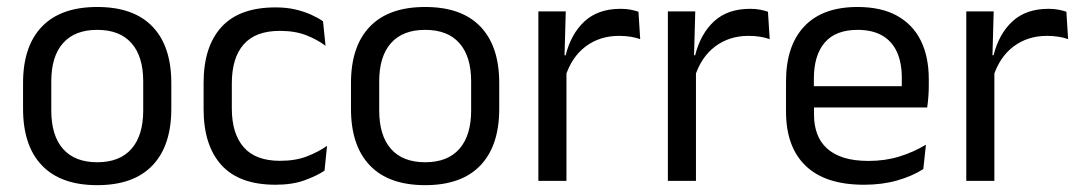

<svg xmlns="http://www.w3.org/2000/svg" viewBox="-20 -521 3110 553"><path d="M260.1 12.3Q155.2 12.3 100.8 -44.5Q46.4 -101.2 46.4 -207.7V-281.9Q46.4 -388 100.9 -444.5Q155.3 -500.9 260.1 -500.9Q364.9 -500.9 419.1 -444.5Q473.4 -388 473.4 -281.9V-207.7Q473.4 -101.2 419.1 -44.5Q364.9 12.3 260.1 12.3ZM260.1 -53.7Q324.8 -53.7 358.6 -92.2Q392.5 -130.7 392.5 -203V-286.6Q392.5 -358.5 358.7 -396.7Q324.9 -435 260.1 -435Q195.3 -435 161.5 -396.7Q127.7 -358.5 127.7 -286.6V-203Q127.7 -130.7 161.5 -92.2Q195.3 -53.7 260.1 -53.7Z M773.8 11.1Q668.9 11.1 617.7 -45.7Q566.4 -102.4 566.4 -206.6V-282.3Q566.4 -386.8 617.9 -443.2Q669.3 -499.7 773.8 -499.7Q804.9 -499.7 830.4 -493.8Q856 -487.8 876.2 -478.7Q896.4 -469.5 910.4 -459.7L917.6 -389.1Q893.8 -407.1 861.7 -419.6Q829.6 -432.1 785.9 -432.1Q716.1 -432.1 681.9 -393.2Q647.7 -354.4 647.7 -280.7V-208.7Q647.7 -136.1 681.9 -97Q716.1 -57.8 786.2 -57.8Q830.8 -57.8 863.7 -70.5Q896.6 -83.1 922 -100.9L914.7 -29.5Q892.4 -14.4 857 -1.7Q821.6 11.1 773.8 11.1Z M1204.6 12.3Q1099.7 12.3 1045.3 -44.5Q990.9 -101.2 990.9 -207.7V-281.9Q990.9 -388 1045.4 -444.5Q1099.8 -500.9 1204.6 -500.9Q1309.4 -500.9 1363.6 -444.5Q1417.9 -388 1417.9 -281.9V-207.7Q1417.9 -101.2 1363.6 -44.5Q1309.4 12.3 1204.6 12.3ZM1204.6 -53.7Q1269.3 -53.7 1303.1 -92.2Q1337 -130.7 1337 -203V-286.6Q1337 -358.5 1303.2 -396.7Q1269.4 -435 1204.6 -435Q1139.8 -435 1106 -396.7Q1072.2 -358.5 1072.2 -286.6V-203Q1072.2 -130.7 1106 -92.2Q1139.8 -53.7 1204.6 -53.7Z M1607.7 -298.3 1589.2 -360.9 1609.2 -361.9Q1624.9 -424 1663.9 -459.8Q1702.9 -495.6 1767.4 -495.6Q1783.7 -495.6 1796.4 -493.1Q1809.1 -490.6 1818.9 -487.2L1823.9 -408.3Q1811.7 -412.7 1796.3 -415.2Q1780.9 -417.7 1762.7 -417.7Q1707.5 -417.7 1666.7 -387.1Q1626 -356.6 1607.7 -298.3ZM1530.6 0V-488.2H1609.5L1605.5 -344L1611.5 -338V0Z M1980.7 -298.3 1962.2 -360.9 1982.2 -361.9Q1997.9 -424 2036.9 -459.8Q2075.9 -495.6 2140.4 -495.6Q2156.7 -495.6 2169.4 -493.1Q2182.1 -490.6 2191.9 -487.2L2196.9 -408.3Q2184.7 -412.7 2169.3 -415.2Q2153.9 -417.7 2135.7 -417.7Q2080.5 -417.7 2039.7 -387.1Q1999 -356.6 1980.7 -298.3ZM1903.6 0V-488.2H1982.5L1978.5 -344L1984.5 -338V0Z M2468.6 11.1Q2357.1 11.1 2300.5 -43.4Q2243.9 -97.8 2243.9 -199.7V-286.6Q2243.9 -389.4 2296.6 -445.1Q2349.2 -500.9 2450 -500.9Q2517.9 -500.9 2563.6 -475.7Q2609.2 -450.4 2632.2 -403.9Q2655.1 -357.4 2655.1 -293V-274.8Q2655.1 -259.1 2653.9 -243Q2652.7 -226.9 2650.5 -211.4H2576.2Q2577 -235.6 2577.2 -257.1Q2577.4 -278.6 2577.4 -296.4Q2577.4 -341 2563.1 -371.8Q2548.9 -402.6 2520.7 -418.8Q2492.4 -435 2450 -435Q2386.9 -435 2355.5 -398.5Q2324.1 -362.1 2324.1 -294.1V-247.4L2324.5 -237.5V-190.8Q2324.5 -160.4 2333.5 -135.9Q2342.5 -111.3 2361.6 -93.8Q2380.8 -76.2 2410.5 -66.8Q2440.3 -57.5 2481.7 -57.5Q2528.8 -57.5 2569.8 -70Q2610.8 -82.6 2646.9 -104.2L2639.3 -34Q2607.1 -13.5 2563.9 -1.2Q2520.8 11.1 2468.6 11.1ZM2286.6 -211.4V-272.7H2633.4V-211.4Z M2840.2 -298.3 2821.7 -360.9 2841.7 -361.9Q2857.4 -424 2896.4 -459.8Q2935.4 -495.6 2999.9 -495.6Q3016.2 -495.6 3028.9 -493.1Q3041.6 -490.6 3051.4 -487.2L3056.4 -408.3Q3044.2 -412.7 3028.8 -415.2Q3013.4 -417.7 2995.2 -417.7Q2940 -417.7 2899.2 -387.1Q2858.5 -356.6 2840.2 -298.3ZM2763.1 0V-488.2H2842L2838 -344L2844 -338V0Z"/></svg>

Font: Anek Gurmukhi Medium
Style: Regular
Weight: 500
Designer: Sarang Kulkarni (Gurmukhi), Yesha Goshar (Latin)
Foundry: Ek Type
Version: Version 1.003